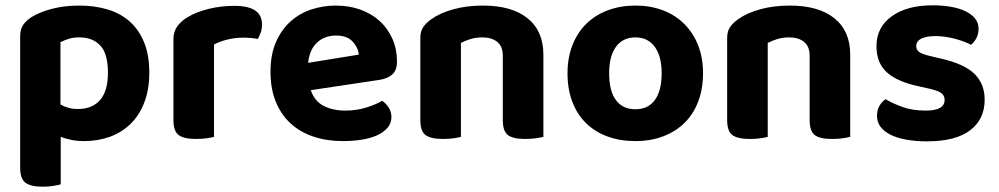

<svg xmlns="http://www.w3.org/2000/svg" viewBox="-20 -517 3766 724"><path d="M297 15Q271 15 249 10.5Q227 6 209 -1V178Q199 181 181 184Q163 187 141 187Q96 187 76 172Q56 157 56 115V-380Q56 -406 67 -422.5Q78 -439 98 -452Q128 -471 175 -483.5Q222 -496 279 -496Q337 -496 385.5 -481.5Q434 -467 469 -436Q504 -405 523.5 -357Q543 -309 543 -243Q543 -180 524.5 -131.5Q506 -83 473 -50.5Q440 -18 395 -1.5Q350 15 297 15ZM274 -106Q328 -106 357.5 -140Q387 -174 387 -243Q387 -314 358.5 -345Q330 -376 279 -376Q256 -376 239 -370.5Q222 -365 208 -358V-123Q222 -115 238 -110.5Q254 -106 274 -106Z M787 -1Q777 2 759 4.5Q741 7 719 7Q674 7 654 -7.5Q634 -22 634 -64V-369Q634 -397 648 -417Q662 -437 687 -452Q720 -472 766.5 -483.5Q813 -495 864 -495Q968 -495 968 -425Q968 -408 963 -394Q958 -380 952 -370Q929 -375 896 -375Q867 -375 838 -368Q809 -361 787 -349Z M1152 -177Q1166 -135 1201 -117.5Q1236 -100 1282 -100Q1324 -100 1361 -111.5Q1398 -123 1421 -137Q1436 -127 1446 -111Q1456 -95 1456 -76Q1456 -53 1442 -36Q1428 -19 1403.5 -7.5Q1379 4 1345.5 9.5Q1312 15 1272 15Q1213 15 1163 -1.5Q1113 -18 1077 -50.5Q1041 -83 1020.5 -132Q1000 -181 1000 -247Q1000 -311 1020.5 -358Q1041 -405 1075.5 -436Q1110 -467 1154.5 -481.5Q1199 -496 1246 -496Q1297 -496 1339.5 -480.5Q1382 -465 1412.5 -437Q1443 -409 1460 -370Q1477 -331 1477 -285Q1477 -253 1460 -237Q1443 -221 1412 -216ZM1247 -383Q1204 -383 1175.5 -356.5Q1147 -330 1142 -280L1333 -311Q1331 -337 1310 -360Q1289 -383 1247 -383Z M1876 -307Q1876 -342 1855 -359Q1834 -376 1799 -376Q1775 -376 1755 -370Q1735 -364 1718 -355V-1Q1708 2 1690 4.5Q1672 7 1650 7Q1605 7 1585 -7.5Q1565 -22 1565 -64V-373Q1565 -399 1576 -415Q1587 -431 1607 -445Q1639 -468 1689.5 -482Q1740 -496 1801 -496Q1910 -496 1969.5 -448Q2029 -400 2029 -311V-1Q2018 2 2000 4.5Q1982 7 1960 7Q1915 7 1895.5 -7.5Q1876 -22 1876 -64V-307Z M2631 -241Q2631 -182 2613 -134.5Q2595 -87 2561.5 -54Q2528 -21 2481 -3Q2434 15 2376 15Q2318 15 2270.5 -2.5Q2223 -20 2189.5 -53Q2156 -86 2138 -133.5Q2120 -181 2120 -241Q2120 -299 2138.5 -346.5Q2157 -394 2190.5 -427Q2224 -460 2271.5 -478Q2319 -496 2376 -496Q2433 -496 2480 -478Q2527 -460 2560.5 -426.5Q2594 -393 2612.5 -346Q2631 -299 2631 -241ZM2376 -376Q2329 -376 2303 -341Q2277 -306 2277 -241Q2277 -174 2302.5 -139.5Q2328 -105 2376 -105Q2424 -105 2449.5 -140Q2475 -175 2475 -241Q2475 -305 2449 -340.5Q2423 -376 2376 -376Z M3033 -307Q3033 -342 3012 -359Q2991 -376 2956 -376Q2932 -376 2912 -370Q2892 -364 2875 -355V-1Q2865 2 2847 4.5Q2829 7 2807 7Q2762 7 2742 -7.5Q2722 -22 2722 -64V-373Q2722 -399 2733 -415Q2744 -431 2764 -445Q2796 -468 2846.5 -482Q2897 -496 2958 -496Q3067 -496 3126.5 -448Q3186 -400 3186 -311V-1Q3175 2 3157 4.5Q3139 7 3117 7Q3072 7 3052.5 -7.5Q3033 -22 3033 -64V-307Z M3693 -141Q3693 -67 3638 -25.5Q3583 16 3476 16Q3434 16 3399.5 10Q3365 4 3340 -8Q3315 -20 3301 -38Q3287 -56 3287 -80Q3287 -102 3296 -117.5Q3305 -133 3319 -143Q3348 -126 3385 -113Q3422 -100 3471 -100Q3542 -100 3542 -140Q3542 -157 3529.5 -166Q3517 -175 3487 -182L3447 -191Q3365 -208 3325 -243.5Q3285 -279 3285 -343Q3285 -414 3342.5 -455.5Q3400 -497 3497 -497Q3533 -497 3565 -491.5Q3597 -486 3620 -475Q3643 -464 3656.5 -447.5Q3670 -431 3670 -409Q3670 -389 3662 -373.5Q3654 -358 3641 -348Q3633 -353 3617.5 -359Q3602 -365 3584 -370Q3566 -375 3546 -378Q3526 -381 3509 -381Q3474 -381 3454.5 -371.5Q3435 -362 3435 -343Q3435 -329 3446 -321Q3457 -313 3486 -306L3524 -297Q3615 -277 3654 -239Q3693 -201 3693 -141Z"/></svg>

Font: Baloo Chettan 2
Style: Bold
Weight: 700
Designer: Maithili Shingre, Unnati Kotecha and Ek Type
Foundry: Ek Type
Version: Version 1.640;hotconv 1.0.111;makeotfexe 2.5.65597; ttfautoh